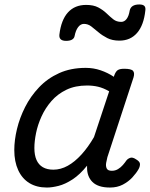

<svg xmlns="http://www.w3.org/2000/svg" viewBox="-20 -823 671 860"><path d="M190 17Q144 17 111.5 -3Q79 -23 61.5 -61Q44 -99 44 -151Q44 -195 56 -245Q68 -295 92.5 -343.5Q117 -392 155 -432Q193 -472 245 -495.5Q297 -519 364 -519Q399 -519 431 -508Q463 -497 490 -479L491 -483Q498 -503 507.5 -509Q517 -515 536 -515Q568 -515 576 -505.5Q584 -496 578 -476L461 -119Q458 -108 455.5 -93.5Q453 -79 458 -68.5Q463 -58 481 -58Q496 -58 508.5 -65.5Q521 -73 530.5 -84Q540 -95 546 -104Q552 -112 563 -116Q574 -120 590 -109Q607 -99 607 -88Q607 -77 601 -66Q591 -48 573 -28.5Q555 -9 530 4Q505 17 473 17Q445 17 425.5 10.5Q406 4 394 -8Q382 -20 376 -36Q370 -52 370 -71Q370 -74 370 -76.5Q370 -79 370 -81Q338 -41 305 -19.5Q272 2 242.5 9.5Q213 17 190 17ZM134 -160Q134 -128 143.5 -106.5Q153 -85 172 -74Q191 -63 219 -63Q252 -63 283.5 -80.5Q315 -98 345 -131Q375 -164 401 -209L469 -414Q443 -429 419.5 -434.5Q396 -440 370 -440Q317 -440 277.5 -421Q238 -402 210.5 -370.5Q183 -339 166 -301.5Q149 -264 141.5 -227Q134 -190 134 -160ZM276 -640Q243 -640 246 -668Q254 -734 284.5 -767.5Q315 -801 366 -801Q399 -801 420.5 -789.5Q442 -778 457.5 -763Q473 -748 487.5 -736.5Q502 -725 523 -725Q537 -725 547 -738Q557 -751 561 -776Q567 -803 604 -803Q620 -803 626.5 -796.5Q633 -790 631 -776Q624 -710 594 -675.5Q564 -641 515 -641Q483 -641 460.5 -652.5Q438 -664 421 -678.5Q404 -693 389 -704.5Q374 -716 356 -716Q341 -716 330 -701.5Q319 -687 314 -661Q312 -651 302.5 -645.5Q293 -640 276 -640Z"/></svg>

Font: Playwrite IE
Style: Regular
Weight: 400
Designer: Veronika Burian, José Scaglione
Foundry: TypeTogether
Version: Version 1.002